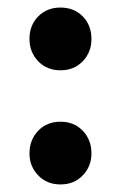

<svg xmlns="http://www.w3.org/2000/svg" viewBox="-20 -478 321 508"><path d="M140 10Q104 10 81 -14Q58 -38 58 -72Q58 -108 81 -132Q104 -156 140 -156Q176 -156 199 -132Q222 -108 222 -72Q222 -38 199 -14Q176 10 140 10ZM140 -292Q104 -292 81 -316Q58 -340 58 -375Q58 -411 81 -434.5Q104 -458 140 -458Q176 -458 199 -434.5Q222 -411 222 -375Q222 -340 199 -316Q176 -292 140 -292Z"/></svg>

Font: Outfit SemiBold
Style: Regular
Weight: 600
Designer: Rodrigo Fuenzalida
Foundry: fragTYPE
Version: Version 1.100;gftools[0.9.27]